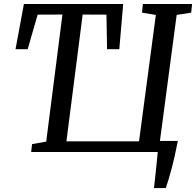

<svg xmlns="http://www.w3.org/2000/svg" viewBox="-20 -763 984 964"><path d="M753 181.5Q755.5 161 758 137.8Q760.5 114.5 763 90.8Q765.5 67 767.8 43.8Q770 20.5 772 0H136.5L141 -39.5L212 -52L293.5 -690L169 -689.5L119 -516H58L100 -743H598.5L579 -516H517.5L514.5 -689.5L395 -690L313.5 -53.5H678L762.5 -688L693 -699.5L697.5 -743H944.5L940 -699.5L867 -688L783 -55.5H873Q865.5 -16.5 857.2 20Q849 56.5 840.5 87.8Q832 119 824.8 143Q817.5 167 812.5 181Z"/></svg>

Font: Merriweather 20pt
Style: Italic
Weight: 400
Italic angle: -7.8°
Version: Version 2.101